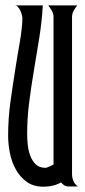

<svg xmlns="http://www.w3.org/2000/svg" viewBox="-20 -704 322 725"><path d="M141.6 -683.6Q138.2 -622.6 128.4 -561.8Q118.7 -501 108.4 -440.2Q98.1 -379.4 90.3 -318.6Q82.5 -257.8 82.5 -197.3Q82.5 -180.2 84.7 -158.2Q86.9 -136.2 94 -116.7Q101.1 -97.2 114.7 -83.7Q128.4 -70.3 151.9 -70.3Q154.3 -70.3 158.4 -71.8Q162.6 -73.2 167.2 -75.4Q171.9 -77.6 175.8 -79.6Q179.7 -81.5 182.1 -82.5V-639.6Q182.1 -652.3 175.8 -663.3Q169.4 -674.3 162.1 -683.6H271.5Q264.2 -674.3 258.1 -663.3Q252 -652.3 252 -639.6V-46.4Q252 -33.2 257.1 -20.8Q262.2 -8.3 273.9 0H236.8Q229 0 222.4 -4.4Q215.8 -8.8 210.4 -15.1Q194.3 -6.3 178.5 -2.7Q162.6 1 144 1Q106 1 80.6 -17.6Q55.2 -36.1 39.6 -64.5Q23.9 -92.8 17.3 -126.7Q10.7 -160.6 10.7 -190.9Q10.7 -256.3 19.5 -319.8Q28.3 -383.3 38.6 -448.2Q41.5 -468.8 45.9 -493.2Q50.3 -517.6 54.4 -542.5Q58.6 -567.4 61.5 -591.6Q64.5 -615.7 64.5 -635.3Q64.5 -640.1 62.3 -648.4Q60.1 -656.7 56.4 -664.6Q52.7 -672.4 47.4 -678Q42 -683.6 36.1 -683.6Z"/></svg>

Font: XAYAX
Style: Regular
Weight: 400
Designer: Peter Wiegel
Foundry: Peter Wiegel
Version: Version 1.000 2009 initial release